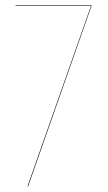

<svg xmlns="http://www.w3.org/2000/svg" viewBox="-20 -680 397 705"><path d="M315.9 -660.2V-658.2L83 4.9L81.1 3.9L314 -658.2H37.1V-660.2Z"/></svg>

Font: Fira Sans Compressed Two
Style: Regular
Weight: 100
Width: 1
Designer: Carrois Corporate & Edenspiekermann AG
Foundry: Carrois Corporate GbR & Edenspiekermann AG
Version: Version 4.203;PS 004.203;hotconv 1.0.88;makeotf.lib2.5.64775